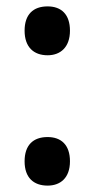

<svg xmlns="http://www.w3.org/2000/svg" viewBox="-20 -570 296 601"><path d="M57 -474C57 -423 85 -397 129 -397C169 -397 199 -422 199 -474C199 -525 172 -550 129 -550C84 -550 57 -525 57 -474ZM57 -65C57 -14 85 11 129 11C169 11 199 -13 199 -65C199 -117 171 -141 129 -141C84 -141 57 -116 57 -65Z"/></svg>

Font: Noto Sans Ethiopic Cond SemBd
Style: Regular
Weight: 600
Width: 3
Designer: Monotype Design Team
Foundry: Monotype Imaging Inc.
Version: Version 2.102